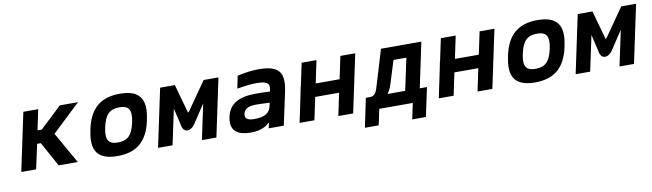

<svg xmlns="http://www.w3.org/2000/svg" viewBox="-38 -1001 5534 1630"><g transform="rotate(-10 2729.0 -186.0)"><path d="M176 -500 70 0H198L244 -212H276L392 0H557L404 -270L647 -500H490L304 -324H267L304 -500Z M711 -256 709 -244C671 -69 735 9 898 9C1063 9 1159 -69 1196 -244L1198 -256C1236 -431 1173 -509 1008 -509C845 -509 748 -431 711 -256ZM837 -248 838 -252C861 -358 903 -396 984 -396C1066 -396 1092 -358 1070 -252L1069 -248C1046 -142 1004 -104 923 -104C842 -104 814 -142 837 -248Z M1355 -500 1249 0H1374L1439 -305L1477 -142C1492 -89 1547 -89 1584 -142L1692 -305L1627 0H1752L1858 -500H1730L1560 -256C1557 -251 1550 -251 1550 -256L1482 -500Z M2206 -509C2145 -509 2093 -501 2021 -486L1999 -378C2062 -389 2115 -396 2163 -396C2259 -396 2283 -377 2270 -316L2269 -306C2211 -309 2168 -309 2145 -309C1995 -309 1915 -260 1892 -154C1869 -44 1923 9 2049 9C2113 9 2167 -6 2208 -45H2213L2203 0H2333L2394 -284C2428 -445 2379 -509 2206 -509ZM2022 -157C2031 -198 2066 -217 2133 -217C2160 -217 2207 -215 2249 -213L2243 -186C2230 -128 2191 -99 2097 -99C2038 -99 2014 -117 2022 -157Z M2469 0H2597L2638 -194H2844L2803 0H2931L3037 -500H2909L2868 -306H2662L2703 -500H2575L2534 -306H2533L2510 -194Z M3096 -112H3060L3008 137H3127L3156 0H3445L3416 137H3534L3587 -112H3525L3607 -500H3259L3162 -179C3148 -131 3127 -112 3096 -112ZM3247 -112C3263 -133 3276 -159 3285 -189L3347 -388H3458L3399 -112Z M3669 0H3797L3838 -194H4044L4003 0H4131L4237 -500H4109L4068 -306H3862L3903 -500H3775L3734 -306H3733L3710 -194Z M4311 -256 4309 -244C4271 -69 4335 9 4498 9C4663 9 4759 -69 4796 -244L4798 -256C4836 -431 4773 -509 4608 -509C4445 -509 4348 -431 4311 -256ZM4437 -248 4438 -252C4461 -358 4503 -396 4584 -396C4666 -396 4692 -358 4670 -252L4669 -248C4646 -142 4604 -104 4523 -104C4442 -104 4414 -142 4437 -248Z M4955 -500 4849 0H4974L5039 -305L5077 -142C5092 -89 5147 -89 5184 -142L5292 -305L5227 0H5352L5458 -500H5330L5160 -256C5157 -251 5150 -251 5150 -256L5082 -500Z"/></g></svg>

Font: LT Wave Mono Bold
Style: Italic
Weight: 700
Designer: Daniel Lyons
Version: Version 2.5 (Glyphs App)